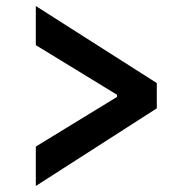

<svg xmlns="http://www.w3.org/2000/svg" viewBox="-20 -613 640 638"><path d="M99 -126 369 -291V-298L99 -463V-593L501 -337V-253L99 5Z"/></svg>

Font: IBM Plex Sans Arabic SemiBold
Style: Regular
Weight: 600
Designer: Mike Abbink, Paul van der Laan, Pieter van Rosmalen, Wael Morcos, Khajak Apelian
Foundry: Bold Monday
Version: Version 1.1